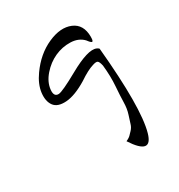

<svg xmlns="http://www.w3.org/2000/svg" viewBox="-130 -829 646 693"><g transform="rotate(-30 192.5 -482.5)"><path d="M227 -274Q228 -274 235 -278Q242 -282 245.5 -285.5Q249 -289 258 -298.5Q267 -308 270.5 -320Q274 -332 281 -353Q288 -374 288.5 -400.5Q289 -427 292 -466.5Q295 -506 290 -553Q286 -571 280.5 -574.5Q275 -578 260 -573Q236 -566 199 -541Q148 -510 111 -507.5Q74 -505 59.5 -525Q45 -545 49 -578.5Q53 -612 78 -647Q117 -702 171 -726Q225 -750 264.5 -733.5Q304 -717 304 -665Q304 -653 302 -649Q300 -645 295.5 -648Q291 -651 283 -662Q263 -683 229.5 -684Q196 -685 165 -671Q134 -657 110 -629.5Q86 -602 83 -572Q80 -543 101 -544Q117 -545 187 -584Q271 -631 301 -618Q306 -616 310 -612Q334 -353 308 -261Q286 -183 227 -274Z"/></g></svg>

Font: YamSuf
Style: Regular
Weight: 400
Version: Version 1.1